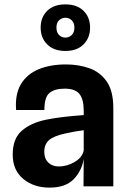

<svg xmlns="http://www.w3.org/2000/svg" viewBox="-20 -850 602 876"><path d="M206 6Q133.5 6 85.8 -34Q38 -74 38 -144.5Q38 -218 79.8 -253.8Q121.5 -289.5 188.5 -303.5Q219.5 -310 252.8 -314.2Q286 -318.5 315 -321Q344 -323.5 362 -325V-343.5Q362 -397 342.5 -421.2Q323 -445.5 275.5 -445.5Q229.5 -445.5 206 -426.2Q182.5 -407 182.5 -348H53.5Q48 -419.5 75.2 -465.5Q102.5 -511.5 155.8 -533.8Q209 -556 281 -556Q337.5 -556 386.8 -539Q436 -522 466.5 -478.8Q497 -435.5 497 -357V0H361L362 -125Q353 -70 315.8 -32Q278.5 6 206 6ZM248 -90.5Q285.5 -90.5 320.2 -110.8Q355 -131 362 -163.5V-256Q342 -253.5 318.2 -249.2Q294.5 -245 277.5 -241Q225 -229.5 203.5 -210.5Q182 -191.5 182 -157Q182 -126 200.5 -108.2Q219 -90.5 248 -90.5ZM278.5 -617.5Q225 -617.5 195.2 -647.5Q165.5 -677.5 165.5 -724Q165.5 -771 195.2 -800.5Q225 -830 278.5 -830Q331.5 -830 361.2 -800.5Q391 -771 391 -724Q391 -677.5 361.2 -647.5Q331.5 -617.5 278.5 -617.5ZM278.5 -678.5Q295 -678.5 307.2 -690.2Q319.5 -702 319.5 -724Q319.5 -746 307.2 -757.5Q295 -769 278.5 -769Q261.5 -769 249.5 -757.5Q237.5 -746 237.5 -724Q237.5 -702 249.5 -690.2Q261.5 -678.5 278.5 -678.5Z"/></svg>

Font: Spline Sans SemiBold
Style: Regular
Weight: 600
Designer: Eben Sorkin, Mirko Velimirovic
Foundry: Sorkin Type
Version: Version 1.000; ttfautohint (v1.8.3)